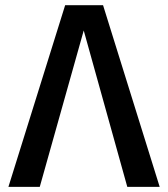

<svg xmlns="http://www.w3.org/2000/svg" viewBox="-20 -728 655 748"><path d="M381.5 -707.7 602.1 0H475.9L306.2 -609.2L134.9 0H12.8L233.8 -707.7Z"/></svg>

Font: Fira Code Medium
Style: Regular
Weight: 500
Designer: Carrois Corporate, Edenspiekermann AG, Nikita Prokopov
Foundry: Carrois Corporate, Edenspiekermann AG, Nikita Prokopov
Version: Version 6.002